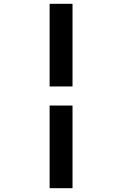

<svg xmlns="http://www.w3.org/2000/svg" viewBox="-20 -843 640 1006"><path d="M240 -390V-823H360V-390ZM240 143V-290H360V143Z"/></svg>

Font: Iosevka SS04 Extended Oblique
Style: Bold
Weight: 700
Width: 7
Italic angle: -9°
Monospace: yes
Designer: Belleve Invis
Foundry: Belleve Invis
Version: Version 19.0.0; ttfautohint (v1.8.4)